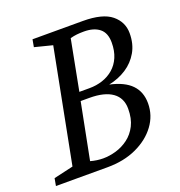

<svg xmlns="http://www.w3.org/2000/svg" viewBox="-122 -708 752 804"><g transform="rotate(-20 253.5 -305.5)"><path d="M-8 0 -2 -33 85 -53 183 -558 104 -578 110 -611H334Q422 -611 461.5 -578.5Q501 -546 501 -496Q501 -448 480.5 -412.5Q460 -377 425.5 -354.5Q391 -332 347 -323Q411 -309 442 -277Q473 -245 473 -194Q473 -140 440.5 -96Q408 -52 351.5 -26Q295 0 222 0ZM218 -41Q246 -41 275.5 -49.5Q305 -58 330.5 -77Q356 -96 371.5 -126.5Q387 -157 387 -201Q387 -249 352 -274Q317 -299 250 -299H211L162 -49Q176 -45 190.5 -43Q205 -41 218 -41ZM219 -337H264Q295 -337 322.5 -346Q350 -355 371.5 -373.5Q393 -392 405 -420Q417 -448 417 -485Q417 -528 392 -548Q367 -568 323 -568Q305 -568 291.5 -566.5Q278 -565 262 -561Z"/></g></svg>

Font: Manuale
Style: Italic
Weight: 400
Italic angle: -11°
Designer: Eduardo Tunni / Pablo Cosgaya
Foundry: Eduardo Tunni / Pablo Cosgaya
Version: Version 1.002